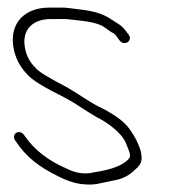

<svg xmlns="http://www.w3.org/2000/svg" viewBox="-20 -501 477 504"><path d="M15.2 -377C19.8 -349.4 32.1 -325.4 52.2 -305C65.8 -289.2 100.8 -269.2 149.6 -245C178.3 -229.9 200.1 -213.1 234.1 -193.3C258.6 -181.5 298.5 -154.2 310.4 -125.6C316.7 -110.5 320.1 -101.5 320.6 -98.5C321.1 -95.5 321.3 -92.3 321.2 -89C309.7 -69.4 276.3 -56.1 228.6 -49C204.4 -42.7 180.2 -45.7 155.9 -58C106.7 -79 68.8 -108.3 43.7 -146C31.8 -163.8 7.9 -150.1 20 -132C49.4 -87.9 81 -64.1 132.5 -38.3C154.5 -27.3 172.8 -20.6 190.9 -18.2C229.8 -13.1 240.2 -20.2 276.5 -26.9C297.2 -30.2 314.3 -37.7 327.7 -49.4C346.6 -66 354.9 -72.9 350.8 -97.5C346.9 -120.8 328 -153.9 313.5 -170.6C294.4 -192.7 257.3 -213.1 231.5 -225C209.2 -237.5 179.5 -258.4 155.5 -272C112.7 -294.5 82.3 -311.5 73.2 -323C58.1 -337.5 48.8 -355.5 45.2 -377C37.4 -424 66.3 -451 113.7 -451H148.1C152.9 -451 157.7 -450.7 162.7 -450C188.6 -446.5 233.3 -445.4 256.1 -428C265.7 -420.7 273.4 -415.7 279.2 -413C281.4 -411.7 283.9 -409 286.5 -405L293 -396C305.3 -377.6 330 -393.9 317.7 -410L310 -420C298.7 -435.2 289.7 -438.5 275.4 -448C245.6 -469.5 213.1 -473.7 175.2 -478L159.7 -480C154.5 -480.7 149 -481 143.1 -481H108.7C46.1 -481 4.5 -441.5 15.2 -377Z"/></svg>

Font: MewTooHand
Style: CondLta
Weight: 400
Designer: Mew Too, Robert Jablonski
Version: Version 0.77